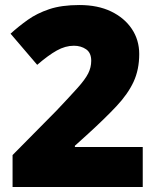

<svg xmlns="http://www.w3.org/2000/svg" viewBox="-20 -744 626 764"><path d="M548 0H30V-127L204 -303Q258 -360 288.5 -394Q319 -428 331 -452Q343 -476 343 -502Q343 -534 322.5 -548Q302 -562 274 -562Q240 -562 206 -543Q172 -524 128 -486L22 -610Q54 -639 90.5 -665Q127 -691 176 -707.5Q225 -724 296 -724Q369 -724 422 -698.5Q475 -673 504.5 -629Q534 -585 534 -529Q534 -467 511.5 -418.5Q489 -370 443.5 -321.5Q398 -273 330 -211L278 -164V-159H548Z"/></svg>

Font: Noto Sans Syriac Western Black
Style: Regular
Weight: 900
Designer: Patrick Giasson and the Monotype Design Team
Foundry: Monotype Imaging Inc.
Version: Version 3.000; ttfautohint (v1.8.4.7-5d5b)